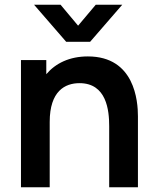

<svg xmlns="http://www.w3.org/2000/svg" viewBox="-20 -795 666 815"><path d="M499 -775H386.5L311.5 -686L237 -775H124.5L261 -617.5H362.5ZM353 -555.5C275 -555.5 216 -526.5 176.5 -480V-540H69V0H191V-277.5C191 -408.5 256 -442 317.5 -442C432.5 -442 443.5 -326.5 443.5 -260V0H565.5V-301.5C565.5 -365.5 552 -555.5 353 -555.5Z"/></svg>

Font: Hauora
Style: Bold
Weight: 700
Designer: Wayne Shih
Foundry: WCYS
Version: Version 1.001;hotconv 1.0.109;makeotfexe 2.5.65596